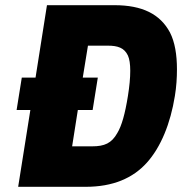

<svg xmlns="http://www.w3.org/2000/svg" viewBox="-20 -720 702 740"><path d="M635 -595C597 -666 528 -700 421 -700H161L117 -421H64L44 -296H97L50 0H310C415 0 492 -33 546 -93C600 -153 637 -244 654 -350C660 -386 662 -421 662 -453C662 -509 654 -558 635 -595ZM432 -207C410 -168 383 -156 335 -156H258L280 -296H337L357 -421H299L319 -544H396C433 -544 459 -536 473 -506C479 -493 482 -473 482 -447C482 -420 479 -387 473 -350C462 -281 449 -235 432 -207Z"/></svg>

Font: Arthouse Owned Black
Style: Italic
Weight: 900
Italic angle: -10°
Designer: Jeremy Tribby
Foundry: Tribby Type
Version: Version 1.000;PS 001.000;hotconv 1.0.88;makeotf.lib2.5.64775